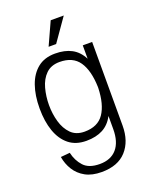

<svg xmlns="http://www.w3.org/2000/svg" viewBox="-163 -784 859 1078"><g transform="rotate(-20 266.0 -244.5)"><path d="M276 -694H354L259 -558H214ZM453 0Q453 93 402.5 149Q352 205 255 205Q197 205 158 183.5Q119 162 96.5 126Q74 90 67 47L122 42Q133 91 164 125Q195 159 260 159Q326 159 361.5 118Q397 77 397 0V-78Q373 -32 332.5 -10.5Q292 11 234 11Q171 11 130 -22Q89 -55 68.5 -113.5Q48 -172 48 -249V-250Q48 -327 68.5 -385.5Q89 -444 130 -477Q171 -510 234 -510Q292 -510 332.5 -488.5Q373 -467 397 -420V-500H453ZM242 -457Q191 -457 160.5 -427Q130 -397 117 -349Q104 -301 104 -249Q104 -197 117.5 -149.5Q131 -102 161 -71.5Q191 -41 242 -41Q321 -41 357.5 -94.5Q394 -148 397 -246V-252Q394 -351 357.5 -404Q321 -457 242 -457Z"/></g></svg>

Font: Haskoy Light
Style: Regular
Weight: 300
Designer: Ertekin Erdin
Foundry: Ertekin Erdin
Version: Version 2.000; ttfautohint (v1.8.4.7-5d5b)